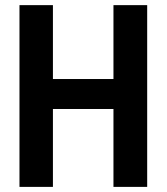

<svg xmlns="http://www.w3.org/2000/svg" viewBox="-20 -731 652 751"><path d="M56.2 -710.9V0H187V-304.7H423.8V0H555.7V-710.9H423.8V-421.9H187V-710.9Z"/></svg>

Font: Tuffy
Style: Bold
Weight: 700
Designer: Thatcher Ulrich, Karoly Barta, Michael Everson
Version: Version 001.270